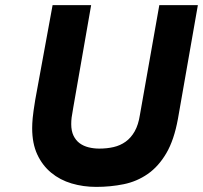

<svg xmlns="http://www.w3.org/2000/svg" viewBox="-20 -720 795 752"><path d="M357 12Q306 12 260.5 -1.5Q215 -15 180.5 -43.5Q146 -72 126 -115Q106 -158 106 -218Q106 -235 108 -257.5Q110 -280 118 -329L186 -700H337L267 -299Q262 -272 260.5 -259.5Q259 -247 259 -234Q259 -207 268 -188.5Q277 -170 292 -159Q307 -148 327 -143Q347 -138 369 -138Q399 -138 425 -144Q451 -150 472 -165Q493 -180 507.5 -205.5Q522 -231 528 -270L604 -700H755L677 -255Q662 -172 631.5 -120Q601 -68 558.5 -38.5Q516 -9 464.5 1.5Q413 12 357 12Z"/></svg>

Font: Overpass Heavy
Style: Italic
Weight: 900
Italic angle: -10°
Designer: Delve Withrington, Dave Bailey
Foundry: Delve Fonts
Version: Version 3.000;DELV;Overpass